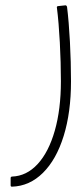

<svg xmlns="http://www.w3.org/2000/svg" viewBox="-20 -702 307 722"><path d="M20 -5V-33Q20 -35 21.5 -36.5Q23 -38 25 -38Q80 -40 121.5 -85Q163 -130 186 -210.5Q209 -291 209 -396Q209 -466 205 -542Q201 -618 194 -673Q193 -675 194.5 -677Q196 -679 198 -679L226 -682Q230 -682 232 -677Q239 -621 243 -544.5Q247 -468 247 -396Q247 -280 219.5 -191Q192 -102 141.5 -52Q91 -2 25 0Q20 0 20 -5Z"/></svg>

Font: Vibes
Style: Regular
Weight: 400
Designer: AbdElmomen Kadhim
Version: Version 1.100